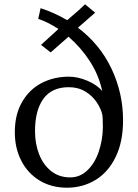

<svg xmlns="http://www.w3.org/2000/svg" viewBox="-20 -861 642 894"><path d="M423 -802 343 -732Q446 -654 499.5 -540.5Q553 -427 553 -301Q553 -201 518.5 -130Q484 -59 424.5 -23Q365 13 292 13Q220 13 165 -20Q110 -53 79.5 -112Q49 -171 49 -245Q49 -328 83 -386.5Q117 -445 174 -474.5Q231 -504 301 -504Q342 -504 387 -485Q432 -466 456 -437Q440 -512 398 -576.5Q356 -641 299 -690L216 -617L171 -652L252 -726Q202 -759 158 -773L169 -823Q231 -803 293 -767L346 -813L376 -841ZM143 -250Q143 -192 162 -143Q181 -94 218 -64.5Q255 -35 307 -35Q353 -35 387.5 -68.5Q422 -102 440 -155.5Q458 -209 459 -267Q459 -315 456 -329Q449 -357 429.5 -386Q410 -415 377 -435Q344 -455 300 -455Q221 -455 182 -401Q143 -347 143 -250Z"/></svg>

Font: Martel
Style: Regular
Weight: 400
Designer: Dan Reynolds
Foundry: Dan Reynolds
Version: Version 1.001; ttfautohint (v1.1) -l 5 -r 5 -G 72 -x 0 -D la